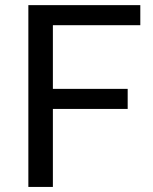

<svg xmlns="http://www.w3.org/2000/svg" viewBox="-20 -737 605 757"><path d="M188.5 -637.7Q188.5 -575.2 188.5 -386.7Q261.7 -386.7 483.4 -386.7Q483.4 -367.2 483.4 -307.6Q409.2 -307.6 188.5 -307.6Q188.5 -231.4 188.5 0Q164.1 0 91.8 0Q91.8 -67.4 91.8 -268.6Q91.8 -380.9 91.8 -716.8Q202.1 -716.8 533.2 -716.8Q533.2 -696.3 533.2 -637.7Q447.3 -637.7 188.5 -637.7Z"/></svg>

Font: Lato
Style: Regular
Weight: 400
Designer: Lukasz Dziedzic with Adam Twardoch and Botio Nikoltchev
Version: Version 2.015; 2015-08-06; http://www.latofonts.com/